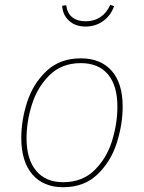

<svg xmlns="http://www.w3.org/2000/svg" viewBox="-20 -773 601 803"><path d="M69 -196Q69 -271 94 -347.5Q119 -424 175 -476.5Q231 -529 318 -529Q401 -529 447 -477Q493 -425 493 -327Q493 -253 468.5 -175.5Q444 -98 388 -44Q332 10 244 10Q161 10 115 -44Q69 -98 69 -196ZM471 -327Q471 -415 431.5 -462Q392 -509 318 -509Q238 -509 187 -458.5Q136 -408 113.5 -336Q91 -264 91 -195Q91 -107 131 -59Q171 -11 244 -11Q324 -11 375 -61Q426 -111 448.5 -183.5Q471 -256 471 -327ZM240 -749 257 -751Q261 -718 282 -701Q303 -684 338 -684Q374 -684 400.5 -702Q427 -720 441 -753L457 -747Q444 -709 412 -685.5Q380 -662 338 -662Q295 -662 268.5 -686.5Q242 -711 240 -749Z"/></svg>

Font: FiraGO Thin
Style: Italic
Weight: 100
Italic angle: -8°
Designer: bBox Type GmbH
Foundry: bBox Type GmbH
Version: Version 1.001